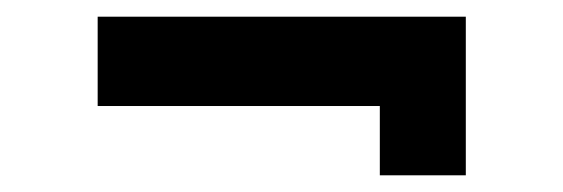

<svg xmlns="http://www.w3.org/2000/svg" viewBox="-20 -354 675 230"><path d="M435 -144V-227H97V-334H538V-144Z"/></svg>

Font: Maven Pro Black
Style: Regular
Weight: 900
Designer: Joe Prince
Foundry: Joe Prince
Version: Version 2.103